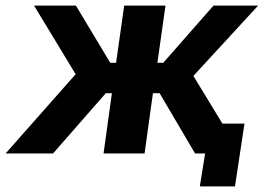

<svg xmlns="http://www.w3.org/2000/svg" viewBox="-93 -550 945 688"><path d="M606 0H642L623 118H749L783 -107H704L600 -278L832 -530H672L492 -325H471L500 -530H352L323 -325H302L179 -530H29L178 -284L-73 0H97L286 -216H308L278 0H425L455 -216H479Z"/></svg>

Font: Cheyenne Sans
Style: Bold Italic
Weight: 700
Italic angle: -8.13011°
Designer: The Public Sans project authors (U.S. Web Design System), Libre Franklin designed by Pablo Impallari and Rodrigo Fuenzal
Foundry: The Cheyenne Sans Project Authors
Version: Version 2.007